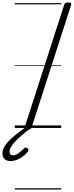

<svg xmlns="http://www.w3.org/2000/svg" viewBox="-119 -1031 595 1547"><path d="M103 14Q89 14 83 9.5Q77 5 80 -6L398 -992Q402 -1002 409 -1006.5Q416 -1011 432 -1011Q446 -1011 452 -1006.5Q458 -1002 454 -991L136 -5Q133 5 126 9.5Q119 14 103 14ZM-35 267Q-65 267 -82 250.5Q-99 234 -99 206Q-99 181 -87 157Q-75 133 -51.5 108Q-28 83 7 55Q42 27 88 -6L130 -3V1Q90 30 58.5 57Q27 84 4.5 108Q-18 132 -30 152.5Q-42 173 -42 191Q-42 204 -35.5 212Q-29 220 -16 220Q5 220 27 205.5Q49 191 76 164Q80 159 87.5 158Q95 157 104 165Q110 171 110.5 177.5Q111 184 105 191Q87 214 63.5 231Q40 248 15 257.5Q-10 267 -35 267ZM0 486H374V496H0ZM0 -20H374V0H0ZM0 -505H374V-500H0ZM0 -1006H374V-996H0Z"/></svg>

Font: Playwrite CA Guides
Style: Regular
Weight: 400
Designer: Veronika Burian, José Scaglione
Foundry: TypeTogether
Version: Version 1.003